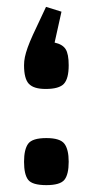

<svg xmlns="http://www.w3.org/2000/svg" viewBox="-20 -533 270 559"><path d="M50 -62Q50 -98 62 -114.5Q74 -131 115 -131Q155 -131 167.5 -114.5Q180 -98 180 -62Q180 -25 167.5 -9.5Q155 6 115 6Q74 6 62 -9.5Q50 -25 50 -62ZM114 -513 159 -499 139 -409Q162 -404 171 -390Q180 -376 180 -343Q180 -304 166 -289Q152 -274 113 -274Q78 -274 64 -289Q50 -304 50 -343Q50 -355 52.5 -367Q55 -379 60.5 -394.5Q66 -410 76 -432Z"/></svg>

Font: Changa ExtraLight
Style: Regular
Weight: 400
Version: Version 3.002; ttfautohint (v1.8.2)